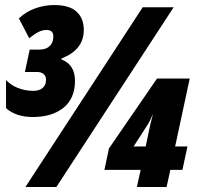

<svg xmlns="http://www.w3.org/2000/svg" viewBox="-20 -743 783 763"><path d="M4 -313V-425Q22 -405 51 -393.5Q80 -382 113 -382Q136 -382 149.5 -393.5Q163 -405 163 -427Q163 -440 153.5 -448.5Q144 -457 127 -457H79L98 -546H137Q163 -546 177.5 -560Q192 -574 192 -598Q192 -624 165 -624Q149 -624 133 -616Q117 -608 96 -591L55 -670Q85 -698 122 -710.5Q159 -723 195 -723Q256 -723 284.5 -696.5Q313 -670 313 -624Q313 -545 225 -511L224 -507Q278 -486 278 -422Q278 -352 232.5 -315Q187 -278 110 -278Q44 -278 4 -313ZM547 -714H670L204 0H81ZM539 -68H395L413 -153L604 -431H734L676 -161H725L705 -68H657L642 0H524ZM559 -161 577 -247Q588 -291 588 -291Q585 -284 579 -270.5Q573 -257 567 -248L511 -161Z"/></svg>

Font: Noto Sans UI CondBlack
Style: Italic
Weight: 900
Width: 3
Italic angle: -12°
Designer: Monotype Design Team
Foundry: Monotype Imaging Inc.
Version: Version 1.001